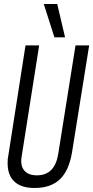

<svg xmlns="http://www.w3.org/2000/svg" viewBox="-20 -926 464 956"><path d="M152 10Q86 10 52 -21.5Q18 -53 18 -113Q18 -125 18.5 -133Q19 -141 22 -155L107 -700H175L88 -148Q80 -103 100 -78Q120 -53 164 -53Q253 -53 270 -160L356 -700H424L339 -170Q324 -77 278.5 -33.5Q233 10 152 10ZM251 -740 198 -906H265L304 -740Z"/></svg>

Font: Georama Condensed
Style: Italic
Weight: 400
Width: 3
Italic angle: -9°
Designer: Jean-Baptiste Levee
Foundry: Production Type
Version: Version 1.000